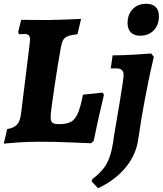

<svg xmlns="http://www.w3.org/2000/svg" viewBox="-23 -750 861 1016"><path d="M-3 10 15 -67Q52 -73 68 -91.5Q84 -110 89 -154L134 -518Q136 -536 136 -540Q136 -557 129 -563.5Q122 -570 106 -570L78 -569Q77 -572 75.5 -574.5Q74 -577 73 -580L89 -645L232 -644Q260 -644 322.5 -646.5Q385 -649 406 -650L387 -569Q353 -565 337 -559Q321 -553 313 -541Q305 -529 300 -504Q285 -423 265 -290Q245 -157 245 -130Q245 -109 254 -101Q263 -93 288 -93Q330 -93 352 -105Q374 -117 388.5 -149.5Q403 -182 416 -249L520 -260L527 -248Q522 -228 505.5 -156Q489 -84 473 -5L459 8Q434 7 347.5 3.5Q261 0 182 0Q125 0 69 4Q13 8 -3 10ZM652 -628Q652 -674 679.5 -702Q707 -730 752 -730Q784 -730 801 -713Q818 -696 818 -664Q818 -618 790.5 -589.5Q763 -561 719 -561Q687 -561 669.5 -578.5Q652 -596 652 -628ZM496 246 462 210 466 197Q522 156 546 107.5Q570 59 581 -35Q589 -80 610 -206.5Q631 -333 631 -352Q631 -371 622 -379.5Q613 -388 594 -388H563L573 -457Q624 -457 690.5 -461Q757 -465 777 -467L791 -449Q787 -434 774.5 -377Q762 -320 743.5 -224Q725 -128 709 -16Q698 68 642 136Q586 204 496 246Z"/></svg>

Font: Alegreya ExtraBold
Style: Italic
Weight: 800
Italic angle: -7°
Designer: Juan Pablo del Peral
Foundry: Huerta Tipografica
Version: Version 2.007; ttfautohint (v1.6)